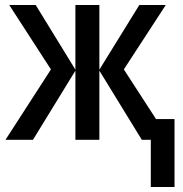

<svg xmlns="http://www.w3.org/2000/svg" viewBox="-20 -560 731 769"><path d="M644 -540 476 -282 605 -83H679V189H584V0H548L378 -277V0H282V-277L112 0H2L184 -282L17 -540H123L282 -281V-540H378V-281L538 -540Z"/></svg>

Font: Noto Sans Condensed Medium
Style: Regular
Weight: 500
Width: 3
Designer: Monotype Design Team
Foundry: Monotype Imaging Inc.
Version: Version 2.013; ttfautohint (v1.8.4.7-5d5b)